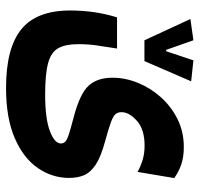

<svg xmlns="http://www.w3.org/2000/svg" viewBox="-32 -442 651 626"><g transform="rotate(90 293.0 -128.5)"><path d="M266.1 176.8Q136.7 176.8 75.2 127.2Q13.7 77.6 13.7 -32.7Q13.7 -70.3 18.8 -107.7Q23.9 -145 36.1 -185.1H137.7Q131.3 -143.6 127.4 -117.4Q123.5 -91.3 123.5 -58.1Q123.5 -17.1 136.5 6.3Q149.4 29.8 185.1 39.6Q220.7 49.3 287.6 49.3Q366.2 49.3 406.7 33.9Q447.3 18.6 447.3 -2.4Q447.3 -16.6 428 -24.2Q408.7 -31.7 359.4 -44.4Q285.2 -64 259 -92.3Q232.9 -120.6 232.9 -170.4Q232.9 -211.9 249.5 -252.9Q266.1 -293.9 296.4 -327.9Q326.7 -361.8 367.9 -382.3Q409.2 -402.8 458.5 -402.8Q492.2 -402.8 516.4 -394.3Q540.5 -385.7 560.1 -371.6L540 -252Q522.9 -261.7 501.7 -268.3Q480.5 -274.9 454.1 -274.9Q401.4 -274.9 373.3 -249.8Q345.2 -224.6 345.2 -199.7Q345.2 -187.5 351.8 -179.9Q358.4 -172.4 378.4 -165Q398.4 -157.7 439 -146.5Q490.2 -132.8 516.1 -115.7Q542 -98.6 550.8 -77.4Q559.6 -56.2 559.6 -28.8Q559.6 26.4 527.3 73.2Q495.1 120.1 429.9 148.4Q364.7 176.8 266.1 176.8ZM110.8 -274.4 41.5 -424.3 110.8 -434.1 142.1 -345.2H146.5L176.3 -434.1L244.6 -426.8L178.7 -274.4Z"/></g></svg>

Font: Cascadia Code SemiBold
Style: Regular
Weight: 600
Monospace: yes
Designer: Aaron Bell
Foundry: Saja Typeworks
Version: Version 2404.023; ttfautohint (v1.8.4)